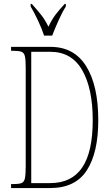

<svg xmlns="http://www.w3.org/2000/svg" viewBox="-20 -951 562 971"><path d="M36 0V-20H48Q75 -20 88.5 -25Q102 -30 106 -49.5Q110 -69 110 -110V-609Q110 -648 106 -666Q102 -684 89 -689Q76 -694 49 -694H36V-714H235Q355 -714 416 -616Q477 -518 477 -343Q477 -179 419 -89.5Q361 0 234 0ZM234 -25Q342 -25 395.5 -103.5Q449 -182 449 -343Q449 -504 395.5 -596.5Q342 -689 235 -689H138V-25ZM203 -771Q192 -805 172 -847.5Q152 -890 135 -918V-931H141Q168 -901 187.5 -876.5Q207 -852 225 -816Q242 -852 260.5 -876.5Q279 -901 307 -931H313V-918Q295 -890 276 -847.5Q257 -805 244 -771Z"/></svg>

Font: Noto Serif Thai ExtraCondensed Thin
Style: Regular
Weight: 100
Width: 2
Designer: Monotype Design Team
Foundry: Monotype Imaging Inc.
Version: Version 2.001; ttfautohint (v1.8.4.7-5d5b)